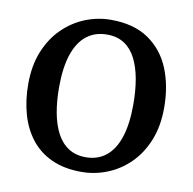

<svg xmlns="http://www.w3.org/2000/svg" viewBox="-69 -639 722 720"><g transform="rotate(10 292.0 -279.5)"><path d="M33 -279.5Q33 -349.5 55 -403.8Q77 -458 114.8 -495Q152.5 -532 199.8 -551Q247 -570 297.5 -570Q385 -570 441 -531.5Q497 -493 523.8 -427.5Q550.5 -362 550.5 -279.5Q550.5 -209 528.5 -154.8Q506.5 -100.5 468.8 -63.5Q431 -26.5 383.8 -7.8Q336.5 11 286 11Q220.5 11 172.5 -11Q124.5 -33 93.8 -72.5Q63 -112 48 -164.8Q33 -217.5 33 -279.5ZM292.5 -46Q337.5 -46 369.2 -71Q401 -96 417.8 -146.2Q434.5 -196.5 434.5 -272Q434.5 -323.5 426.8 -367.5Q419 -411.5 402.5 -444.2Q386 -477 358.8 -495Q331.5 -513 292.5 -513Q247 -513 215 -488Q183 -463 166 -413Q149 -363 149 -287Q149 -235 157 -191Q165 -147 182 -114.5Q199 -82 226.5 -64Q254 -46 292.5 -46Z"/></g></svg>

Font: Merriweather Light 18pt
Style: Regular
Weight: 400
Version: Version 2.100